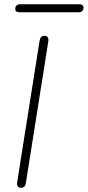

<svg xmlns="http://www.w3.org/2000/svg" viewBox="-20 -880 414 906"><path d="M79 6Q69 6 64 -0.5Q59 -7 61 -20L167 -689Q169 -700 174.5 -705.5Q180 -711 190 -711Q200 -711 205 -704.5Q210 -698 208 -685L102 -16Q101 -6 95.5 0Q90 6 79 6ZM73 -822Q52 -822 52 -838Q52 -849 58.5 -854.5Q65 -860 75 -860H353Q374 -860 374 -844Q374 -834 368 -828Q362 -822 351 -822Z"/></svg>

Font: Nunito ExtraLight ExtraLight
Style: Italic
Weight: 250
Italic angle: -9°
Version: Version 3.602